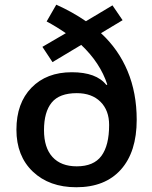

<svg xmlns="http://www.w3.org/2000/svg" viewBox="-20 -786 647 816"><path d="M561 -276.9Q561 -140.6 493.9 -65.4Q426.8 9.8 304.2 9.8Q189.5 9.8 119.6 -56.6Q49.8 -123 49.8 -234.9Q49.8 -347.7 113.8 -413.3Q177.7 -479 285.2 -479Q389.6 -479 432.1 -424.8L436 -426.8Q405.8 -519 325.2 -595.2L203.1 -522L160.2 -586.9L259.8 -645Q217.8 -673.8 178.2 -694.8L219.2 -766.1Q287.6 -735.4 345.2 -695.8L458 -763.2L501 -700.2L409.2 -645Q483.4 -576.7 522.2 -483.9Q561 -391.1 561 -276.9ZM443.8 -254.9Q443.8 -316.9 407 -353.5Q370.1 -390.1 306.2 -390.1Q232.4 -390.1 199.7 -350.1Q167 -310.1 167 -232.9Q167 -158.2 203.1 -118.7Q239.3 -79.1 306.2 -79.1Q378.4 -79.1 411.1 -123.5Q443.8 -168 443.8 -254.9Z"/></svg>

Font: TypoPRO Open Sans
Style: Regular
Weight: 600
Foundry: Ascender Corporation
Version: Version 1.10